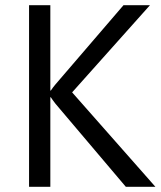

<svg xmlns="http://www.w3.org/2000/svg" viewBox="-20 -720 620 740"><path d="M579 0H465L194 -320Q180 -338 176 -345H174V0H92V-700H174V-371H176Q183 -382 194 -395L456 -700H558L258 -364Z"/></svg>

Font: A Tai Tham KH New
Style: Regular
Weight: 400
Designer: Sangdang Kengtung
Foundry: Sangdang Kengtung
Version: Version 1.002